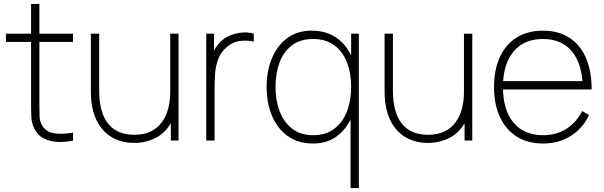

<svg xmlns="http://www.w3.org/2000/svg" viewBox="-20 -710 3049 970"><path d="M349 -40V0Q308.5 9 269 6.8Q229.5 4.5 198.5 -12.2Q167.5 -29 152 -63Q140 -89.5 138.5 -116.8Q137 -144 137 -179V-690H179V-179Q179 -144 179.8 -122.5Q180.5 -101 190 -82Q208 -46 247 -37.8Q286 -29.5 349 -40ZM349 -498H10V-540H349Z M658 12Q617 12 582.8 0.5Q548.5 -11 521.8 -32.8Q495 -54.5 476.5 -86Q458 -117.5 448.5 -157.8Q439 -198 439 -246V-540H481V-254Q481 -196.5 492.8 -154Q504.5 -111.5 527.5 -83.8Q550.5 -56 583.2 -42.5Q616 -29 658 -29Q707.5 -29 742.2 -46.2Q777 -63.5 798.5 -93.5Q820 -123.5 830 -162.5Q840 -201.5 840 -245L879 -246Q879 -153.5 848.5 -96.8Q818 -40 767.8 -14Q717.5 12 658 12ZM882 0H843V-110H840V-540H882Z M1064 0H1022V-540H1061V-411L1048 -428Q1056.5 -450 1069.5 -469Q1082.5 -488 1095 -500Q1117 -521.5 1147.2 -532.8Q1177.5 -544 1208 -545.8Q1238.5 -547.5 1262 -540V-500Q1228.5 -507.5 1191 -502.8Q1153.5 -498 1121 -468Q1092.5 -441.5 1080.8 -407Q1069 -372.5 1066.5 -335.8Q1064 -299 1064 -266Z M1562 15Q1485.5 15 1433.2 -22.8Q1381 -60.5 1354 -125.2Q1327 -190 1327 -271Q1327 -350.5 1353.5 -415Q1380 -479.5 1430.8 -517.2Q1481.5 -555 1554 -555Q1629.5 -555 1681.2 -518.2Q1733 -481.5 1759.5 -417.2Q1786 -353 1786 -271Q1786 -190.5 1759.8 -125.8Q1733.5 -61 1683.5 -23Q1633.5 15 1562 15ZM1562 -27Q1625.5 -27 1668.2 -59Q1711 -91 1732.5 -146.2Q1754 -201.5 1754 -271Q1754 -341.5 1732.2 -396.2Q1710.5 -451 1667.8 -482Q1625 -513 1562 -513Q1497.5 -513 1455.2 -481.2Q1413 -449.5 1392.5 -394.8Q1372 -340 1372 -271Q1372 -201.5 1393.5 -146.2Q1415 -91 1457.2 -59Q1499.5 -27 1562 -27ZM1793 240H1751V-115H1754V-540H1793Z M2142 12Q2101 12 2066.8 0.5Q2032.5 -11 2005.8 -32.8Q1979 -54.5 1960.5 -86Q1942 -117.5 1932.5 -157.8Q1923 -198 1923 -246V-540H1965V-254Q1965 -196.5 1976.8 -154Q1988.5 -111.5 2011.5 -83.8Q2034.5 -56 2067.2 -42.5Q2100 -29 2142 -29Q2191.5 -29 2226.2 -46.2Q2261 -63.5 2282.5 -93.5Q2304 -123.5 2314 -162.5Q2324 -201.5 2324 -245L2363 -246Q2363 -153.5 2332.5 -96.8Q2302 -40 2251.8 -14Q2201.5 12 2142 12ZM2366 0H2327V-110H2324V-540H2366Z M2723 15Q2646.5 15 2591.2 -19.5Q2536 -54 2506 -118Q2476 -182 2476 -270Q2476 -358.5 2505.8 -422.5Q2535.5 -486.5 2590.8 -520.8Q2646 -555 2723 -555Q2800.5 -555 2855.5 -520Q2910.5 -485 2939.8 -418.5Q2969 -352 2969 -258H2924V-272Q2921 -388.5 2869.2 -450.8Q2817.5 -513 2723 -513Q2627 -513 2574 -449.2Q2521 -385.5 2521 -270Q2521 -154.5 2574 -90.8Q2627 -27 2723 -27Q2790 -27 2840.5 -58.5Q2891 -90 2921 -149L2956 -129Q2923 -60 2862.5 -22.5Q2802 15 2723 15ZM2943 -258H2503V-300H2943Z"/></svg>

Font: Manrope Variable Light
Style: Regular
Weight: 200
Designer: Mikhail Sharanda
Foundry: Mikhail Sharanda
Version: Version 4.505